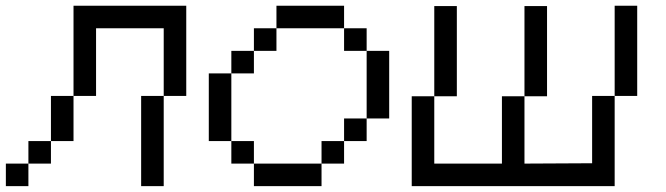

<svg xmlns="http://www.w3.org/2000/svg" viewBox="-20 -635 2271 655"><path d="M538.5 -307.7V0H461.5V-307.7ZM76.9 -76.9V0H0V-76.9ZM153.8 -153.8V-307.7H230.8V-153.8ZM153.8 -153.8V-76.9H76.9V-153.8ZM538.5 -307.7V-538.5H307.7V-307.7H230.8V-615.4H615.4V-307.7Z M846.2 0V-76.9H1076.9V0ZM769.2 -76.9V-153.8H846.2V-76.9ZM1076.9 -76.9V-153.8H1153.8V-76.9ZM1153.8 -153.8V-230.8H1230.8V-153.8ZM692.3 -153.8V-384.6H769.2V-153.8ZM769.2 -384.6V-461.5H846.2V-384.6ZM1230.8 -230.8V-461.5H1307.7V-230.8ZM846.2 -461.5V-538.5H923.1V-461.5ZM1153.8 -461.5V-538.5H1230.8V-461.5ZM923.1 -538.5V-615.4H1153.8V-538.5Z M1538.5 -614.2V-306.5H1461.5V-76.9H1692.3V-306.5H1769.2V-76.9L2000 -78.1V-307.7H2076.9V0H1384.6V-306.5H1461.5V-614.2ZM2076.9 -307.7V-615.4H2153.8V-307.7ZM1769.2 -306.5V-614.2H1846.2V-306.5Z"/></svg>

Font: Mintsoda - Lime Green 13x16
Style: Regular
Weight: 400
Designer: Mintsoda-15
Version: Version 1.0